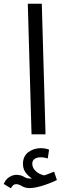

<svg xmlns="http://www.w3.org/2000/svg" viewBox="-82 -720 330 1029"><path d="M87 0 67 -700H142L162 0ZM-24 289 -62 266Q-51 240 -31.5 228.5Q-12 217 5 217Q29 217 45.5 227Q62 237 78 237Q89 237 99.5 236Q110 235 118 231L109 247Q84 237 62.5 214Q41 191 41 159Q41 117 70 95.5Q99 74 137 74Q147 74 159 76Q171 78 181 82L174 129Q165 127 156.5 125Q148 123 137 123Q115 123 103 132Q91 141 91 157Q91 176 103.5 190.5Q116 205 132.5 212.5Q149 220 160 220L126 228Q151 222 171 214.5Q191 207 208 200L223 245Q216 249 199 256Q182 263 160.5 270.5Q139 278 117 283Q95 288 77 288Q53 288 35.5 277.5Q18 267 5 267Q-5 267 -11 272.5Q-17 278 -24 289Z"/></svg>

Font: Noto Sans Arabic Condensed
Style: Regular
Weight: 400
Width: 3
Designer: Monotype Design Team, Nadine Chahine, Nizar Qandah and Khaled Hosny
Foundry: Monotype Imaging Inc.
Version: Version 2.012